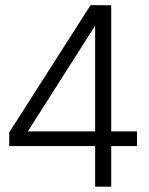

<svg xmlns="http://www.w3.org/2000/svg" viewBox="-20 -720 575 741"><path d="M347.2 -156.2H15.6V-209L329.6 -700.2L409.2 -699.7V-212.9H508.8V-156.2H409.2V0.5H347.2ZM347.2 -212.9V-621.1L87.4 -212.9Z"/></svg>

Font: Selawik Semilight
Style: Regular
Weight: 300
Designer: Aaron Bell
Foundry: Microsoft Corporation
Version: Version 1.01